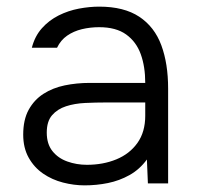

<svg xmlns="http://www.w3.org/2000/svg" viewBox="-20 -553 594 579"><path d="M235 6Q203 6 170 -2.5Q137 -11 110 -29.5Q83 -48 66.5 -77.5Q50 -107 50 -147Q50 -192 66.5 -222Q83 -252 111 -270Q139 -288 175 -295.5Q211 -303 251 -303H418Q418 -352 404.5 -389.5Q391 -427 360.5 -449Q330 -471 279 -471Q252 -471 227 -465Q202 -459 182.5 -445.5Q163 -432 152 -409H76Q85 -444 106.5 -468Q128 -492 157 -506.5Q186 -521 218 -527Q250 -533 279 -533Q354 -533 400 -502.5Q446 -472 466.5 -416.5Q487 -361 487 -286V0H426L423 -72Q401 -42 370.5 -25Q340 -8 305.5 -1Q271 6 235 6ZM242 -56Q291 -56 331 -72.5Q371 -89 394.5 -122Q418 -155 418 -204V-244H300Q269 -244 237 -242.5Q205 -241 179 -232.5Q153 -224 137 -205.5Q121 -187 121 -153Q121 -119 138 -97.5Q155 -76 183 -66Q211 -56 242 -56Z"/></svg>

Font: Onest Light
Style: Regular
Weight: 300
Designer: Dmitri Voloshin, Andrey Kudryavtsev
Foundry: Dmitri Voloshin, Andrey Kudryavtsev
Version: Version 1.000;gftools[0.9.33]